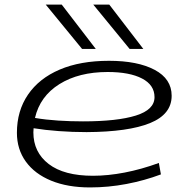

<svg xmlns="http://www.w3.org/2000/svg" viewBox="-20 -810 812 840"><path d="M684 -47Q612 -20 533 -5Q454 10 374 10Q276 10 204 -19.5Q132 -49 93 -103Q54 -157 54 -229Q54 -325 102.5 -396Q151 -467 241 -505.5Q331 -544 457 -544Q582 -544 656.5 -504.5Q731 -465 731 -391Q731 -310 636.5 -271.5Q542 -233 359 -232Q297 -232 236.5 -236.5Q176 -241 127 -249Q126 -240 126 -231Q126 -144 193 -92.5Q260 -41 387 -41Q452 -41 525 -55Q598 -69 675 -97ZM451 -495Q325 -495 240 -442Q155 -389 133 -294Q180 -286 234 -282.5Q288 -279 343 -279Q493 -279 574.5 -304.5Q656 -330 656 -385Q656 -438 601.5 -466.5Q547 -495 451 -495ZM339 -596 180 -790H250L399 -596ZM547 -596 388 -790H458L607 -596Z"/></svg>

Font: Georama ExtraExtended Light
Style: Italic
Weight: 300
Width: 8
Italic angle: -9°
Designer: Jean-Baptiste Levee
Foundry: Production Type
Version: Version 1.000